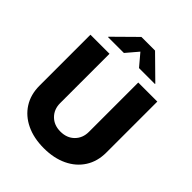

<svg xmlns="http://www.w3.org/2000/svg" viewBox="-262 -1096 1249 1249"><g transform="rotate(45 363.0 -471.5)"><path d="M362.3 9.3Q270 9.3 200.9 -23.7Q131.8 -56.6 93.5 -116.9Q55.2 -177.2 55.2 -258.8V-727.5H230.5V-273.4Q230.5 -216.8 267.1 -180.2Q303.7 -143.6 362.3 -143.6Q421.9 -143.6 458.5 -180.2Q495.1 -216.8 495.1 -273.4V-727.5H670.4V-258.8Q670.4 -177.2 631.8 -116.9Q593.3 -56.6 523.9 -23.7Q454.6 9.3 362.3 9.3ZM293 -797.4H147V-800.8L299.8 -951.7H425.3L578.6 -800.8V-797.4H432.1L362.8 -879.4Z"/></g></svg>

Font: Inter Extra Bold
Style: Regular
Weight: 800
Designer: Rasmus Andersson
Foundry: rsms
Version: Version 4.000;git-3c8e0fc